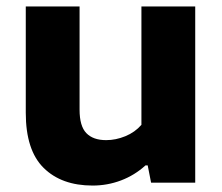

<svg xmlns="http://www.w3.org/2000/svg" viewBox="-20 -567 690 596"><path d="M60 -217V-547H227V-226.5Q227 -175.5 248 -153.8Q269 -132 309.5 -132Q339.5 -132 369.2 -144.2Q399 -156.5 419 -179.5V-547H586V0H449L438.5 -53.5H431.5Q398 -23 355.8 -7Q313.5 9 267.5 9Q171 9 115.5 -45.8Q60 -100.5 60 -217Z"/></svg>

Font: Encode Sans Semi Expanded
Style: Bold
Weight: 700
Width: 6
Designer: Multiple Designers
Foundry: Impallari Type
Version: Version 2.000